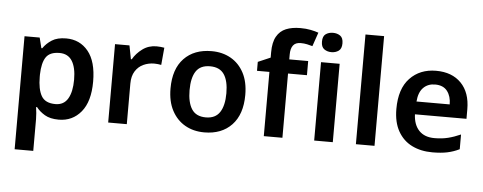

<svg xmlns="http://www.w3.org/2000/svg" viewBox="-59 -925 3333 1325"><g transform="rotate(5 1607.0 -262.5)"><path d="M368 -553Q463 -553 521 -482Q579 -411 579 -272Q579 -134 519.5 -62Q460 10 365 10Q305 10 268 -12Q231 -34 209 -63H202Q205 -44 207 -21.5Q209 1 209 20V240H80V-543H185L203 -471H209Q232 -505 269.5 -529Q307 -553 368 -553ZM331 -449Q264 -449 237.5 -409.5Q211 -370 209 -289V-273Q209 -187 235.5 -141Q262 -95 333 -95Q391 -95 419 -142.5Q447 -190 447 -274Q447 -358 418.5 -403.5Q390 -449 331 -449Z M994 -553Q1007 -553 1022.5 -551.5Q1038 -550 1048 -548L1037 -428Q1028 -430 1014 -431.5Q1000 -433 989 -433Q949 -433 914 -417Q879 -401 857.5 -367Q836 -333 836 -281V0H707V-543H807L825 -449H831Q855 -491 897 -522Q939 -553 994 -553Z M1633 -272Q1633 -137 1563 -63.5Q1493 10 1373 10Q1298 10 1240 -23Q1182 -56 1148.5 -119Q1115 -182 1115 -272Q1115 -407 1185 -480Q1255 -553 1376 -553Q1451 -553 1509 -520Q1567 -487 1600 -424.5Q1633 -362 1633 -272ZM1247 -272Q1247 -187 1277 -140.5Q1307 -94 1375 -94Q1441 -94 1471.5 -140.5Q1502 -187 1502 -272Q1502 -358 1471.5 -403Q1441 -448 1374 -448Q1307 -448 1277 -403Q1247 -358 1247 -272Z M2045 -445H1914V0H1785V-445H1699V-507L1785 -544V-581Q1785 -650 1808 -690.5Q1831 -731 1872.5 -748Q1914 -765 1972 -765Q2012 -765 2044 -758.5Q2076 -752 2098 -744L2065 -648Q2048 -653 2027.5 -657.5Q2007 -662 1983 -662Q1947 -662 1930.5 -640Q1914 -618 1914 -577V-543H2045Z M2199 -752Q2228 -752 2249 -737.5Q2270 -723 2270 -685Q2270 -648 2249 -633Q2228 -618 2199 -618Q2170 -618 2149 -633Q2128 -648 2128 -685Q2128 -723 2149 -737.5Q2170 -752 2199 -752ZM2263 -543V0H2134V-543Z M2552 0H2423V-760H2552Z M2931 -553Q3041 -553 3104.5 -488Q3168 -423 3168 -307V-241H2811Q2814 -169 2852 -129Q2890 -89 2959 -89Q3011 -89 3053 -99.5Q3095 -110 3140 -130V-28Q3099 -8 3056 1Q3013 10 2953 10Q2873 10 2811.5 -20.5Q2750 -51 2715 -113Q2680 -175 2680 -267Q2680 -407 2749.5 -480Q2819 -553 2931 -553ZM2932 -458Q2882 -458 2850.5 -426Q2819 -394 2814 -330H3044Q3044 -386 3016.5 -422Q2989 -458 2932 -458Z"/></g></svg>

Font: Noto Sans Sora Sompeng Semi
Style: Bold
Weight: 700
Designer: Monotype Design Team. David Williams.
Foundry: Monotype Imaging Inc.
Version: Version 2.101; ttfautohint (v1.8.4.7-5d5b)